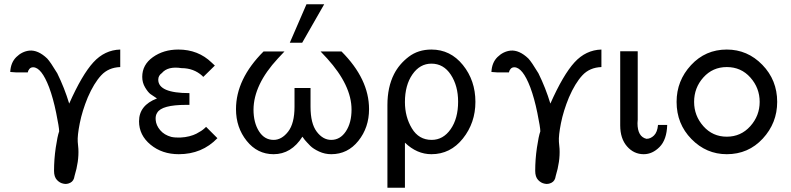

<svg xmlns="http://www.w3.org/2000/svg" viewBox="-20 -713 3705 899"><path d="M28 -376Q30 -420 56.5 -446Q83 -472 117 -476Q158 -480 201 -439Q216 -423 248 -370Q282 -301 304 -228Q364 -363 417 -421Q470 -479 543 -481V-399Q488 -397 454 -360.5Q420 -324 391 -257Q365 -194 353.5 -136Q342 -78 344 -49Q344 -42 347 -16Q350 43 329 111Q326 134 309.5 142.5Q293 151 277 147Q260 144 246.5 129.5Q233 115 233 87Q233 33 241 -21.5Q249 -76 257 -98Q257 -116 243 -184.5Q229 -253 210 -304Q174 -398 135 -398Q124 -398 117.5 -390Q111 -382 110 -374H56Z M631 -145Q631 -220 715 -252Q696 -264 684.5 -272.5Q673 -281 659.5 -303.5Q646 -326 646 -353Q646 -410 696 -445.5Q746 -481 815 -481Q908 -481 971 -420L986 -406L932 -353Q931 -354 929 -355.5Q927 -357 927 -358Q887 -394 830 -394Q766 -404 738 -371Q721 -359 721 -340Q721 -277 867 -277V-222H852Q737 -222 716 -185Q707 -172 709 -151Q711 -126 730 -103.5Q749 -81 782 -72Q801 -68 825 -69Q847 -70 866.5 -75Q886 -80 899.5 -87Q913 -94 922 -100Q931 -106 937.5 -112Q944 -118 945 -119L998 -66Q926 9 817 9Q739 9 685 -35.5Q631 -80 631 -145Z M1337 -513 1415 -693H1498L1395 -513ZM1085 -202Q1085 -343 1214 -472H1312L1281 -439Q1168 -317 1167 -200Q1167 -139 1192.5 -98.5Q1218 -58 1261 -58Q1299 -58 1329 -96.5Q1359 -135 1359 -213V-301H1434V-213Q1434 -135 1463 -96.5Q1492 -58 1531 -58Q1573 -58 1599.5 -98Q1626 -138 1626 -200Q1626 -313 1512 -439L1481 -472H1579Q1708 -343 1708 -202Q1708 -116 1658 -53.5Q1608 9 1531 9Q1501 9 1474 -3.5Q1447 -16 1433 -30Q1419 -44 1407 -58L1396 -73Q1344 9 1261 9Q1185 9 1135 -53.5Q1085 -116 1085 -202Z M1794 166V-221Q1794 -305 1825 -366Q1849 -413 1893.5 -447Q1938 -481 2000 -481Q2089 -481 2147.5 -408.5Q2206 -336 2206 -236Q2206 -138 2147.5 -64.5Q2089 9 2000 9Q1932 9 1876 -45V166ZM1876 -235Q1876 -166 1908.5 -112Q1941 -58 2001 -58Q2055 -58 2090 -108Q2125 -158 2125 -237Q2125 -311 2091 -363Q2057 -415 2000 -415Q1946 -415 1911 -364.5Q1876 -314 1876 -235Z M2281 -376Q2283 -420 2309.5 -446Q2336 -472 2370 -476Q2411 -480 2454 -439Q2469 -423 2501 -370Q2535 -301 2557 -228Q2617 -363 2670 -421Q2723 -479 2796 -481V-399Q2741 -397 2707 -360.5Q2673 -324 2644 -257Q2618 -194 2606.5 -136Q2595 -78 2597 -49Q2597 -42 2600 -16Q2603 43 2582 111Q2579 134 2562.5 142.5Q2546 151 2530 147Q2513 144 2499.5 129.5Q2486 115 2486 87Q2486 33 2494 -21.5Q2502 -76 2510 -98Q2510 -116 2496 -184.5Q2482 -253 2463 -304Q2427 -398 2388 -398Q2377 -398 2370.5 -390Q2364 -382 2363 -374H2309Z M2884 -126V-473H2965L2966 -472V-152Q2966 -150 2965.5 -144.5Q2965 -139 2965 -136Q2965 -73 3007 -63Q3026 -63 3042 -78.5Q3058 -94 3061 -128H3104Q3102 -59 3068.5 -25Q3035 9 2994 9Q2948 9 2916 -27.5Q2884 -64 2884 -126Z M3148 -236Q3148 -335 3215.5 -408Q3283 -481 3383 -481Q3480 -481 3549.5 -409.5Q3619 -338 3619 -236Q3619 -137 3551.5 -64Q3484 9 3383 9Q3287 9 3217.5 -62Q3148 -133 3148 -236ZM3230 -236Q3230 -171 3273.5 -122Q3317 -73 3383 -73Q3449 -73 3493 -122Q3537 -171 3537 -236Q3537 -301 3493.5 -350Q3450 -399 3383 -399Q3317 -399 3273.5 -350.5Q3230 -302 3230 -236Z"/></svg>

Font: Coval
Style: Light
Weight: 300
Foundry: Context Ltd
Version: Version 001.000